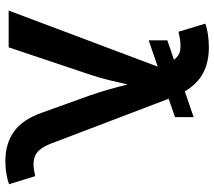

<svg xmlns="http://www.w3.org/2000/svg" viewBox="-61 -718 791 709"><g transform="rotate(90 334.5 -363.5)"><path d="M128.9 -517.1V-585.9L200.7 -610.4Q186 -630.4 164.3 -633.5Q142.6 -636.7 110.4 -629.9L97.2 -627L67.4 -726.1Q81.1 -731.9 105.5 -735.6Q129.9 -739.3 154.8 -739.3Q209 -739.3 249.3 -718.3Q289.6 -697.3 317.4 -650.4L412.6 -683.1V-614.3L344.7 -590.8L509.3 -158.7Q527.3 -110.8 553 -98.9Q578.6 -86.9 615.7 -95.2L630.4 -98.1L660.2 -1.5Q647 3.9 623.5 8.1Q600.1 12.2 573.7 12.2Q510.3 12.2 465.3 -20Q420.4 -52.2 395 -126L333.5 -296.9Q320.8 -333 310.8 -368.2Q300.8 -403.3 292 -439.5Q283.7 -403.3 275.1 -367.9Q266.6 -332.5 254.4 -296.9L154.8 0H19L225.6 -549.3V-550.3Z"/></g></svg>

Font: Inter-SemiBold
Style: Regular
Weight: 600
Designer: Rasmus Andersson
Foundry: rsms
Version: Version 4.000;git-a52131595